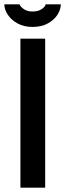

<svg xmlns="http://www.w3.org/2000/svg" viewBox="-37 -864 300 884"><path d="M57 0V-686H171V0ZM113 -740Q73 -740 44 -756Q15 -772 -1 -796Q-17 -820 -17 -844H53Q56 -834 72 -822.5Q88 -811 113 -811Q139 -811 155.5 -822.5Q172 -834 173 -844H243Q243 -820 227.5 -796Q212 -772 183 -756Q154 -740 113 -740Z"/></svg>

Font: Archivo Narrow SemiBold
Style: Regular
Weight: 600
Designer: Hector Gatti
Foundry: Omnibus-Type
Version: Version 3.002